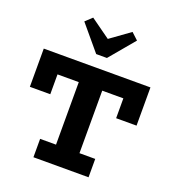

<svg xmlns="http://www.w3.org/2000/svg" viewBox="-170 -1116 1130 1247"><g transform="rotate(20 394.5 -492.5)"><path d="M432.1 -769H357.9L212.9 -941.9L258.8 -984.9L395 -887.2L530.8 -984.9L577.1 -941.9ZM25.9 -686H763.2V-421.9H622.1V-559.1H476.1V-127H585V0H204.1V-127H314V-559.1H167V-421.9H25.9Z"/></g></svg>

Font: BioRhyme ExtraBold
Style: Regular
Weight: 800
Designer: Aoife Mooney
Foundry: Aoife Mooney Type
Version: Version 1.500;PS 001.500;hotconv 1.0.88;makeotf.lib2.5.64775